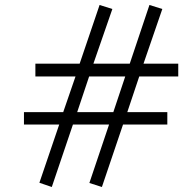

<svg xmlns="http://www.w3.org/2000/svg" viewBox="-20 -728 783 771"><path d="M337.9 -420.9 290 -277.8H435.1L482.9 -420.9ZM539.1 -420.9 491.2 -277.8H651.9V-228H474.1L389.2 22.9L338.9 6.8L418 -228H272.9L188 22.9L138.2 5.9L217.8 -228H76.2V-277.8H233.9L283.2 -420.9H122.1V-472.2H299.8L379.9 -708L431.2 -691.9L355 -472.2H501L580.1 -708L631.8 -691.9L556.2 -472.2H695.8V-420.9Z"/></svg>

Font: Charis SIL CyrE
Style: Italic
Weight: 400
Italic angle: -11°
Foundry: SIL International
Version: Version 5.000